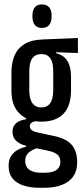

<svg xmlns="http://www.w3.org/2000/svg" viewBox="-20 -688 386 891"><path d="M172 -123.5Q110.5 -123.5 71.8 -160Q33 -196.5 33 -268V-351.5Q33 -394.5 46.5 -428.2Q60 -462 92 -482.5Q124 -503 179.5 -505L341.5 -511.5V-442L240.5 -445.5V-441Q265 -435 280 -420.8Q295 -406.5 302.2 -384.2Q309.5 -362 309.5 -331V-268Q309.5 -196.5 274.5 -160Q239.5 -123.5 172 -123.5ZM170.5 113.5H187Q211 113.5 227.2 108Q243.5 102.5 251.8 91.2Q260 80 260 63V62Q260 40.5 246 29Q232 17.5 201.5 11L139 -2L160 -2.5Q140 2.5 126 10.8Q112 19 104.5 30.8Q97 42.5 97 59V60Q97 77 105.5 89Q114 101 130.5 107.2Q147 113.5 170.5 113.5ZM166 183.5Q120.5 183.5 87.8 172.5Q55 161.5 37.5 139.2Q20 117 20 83V81Q20 54.5 30.8 37Q41.5 19.5 60 8.8Q78.5 -2 101.5 -7V-11.5Q73 -18 55.5 -34Q38 -50 38 -76.5V-77.5Q38 -94.5 46 -106.2Q54 -118 68.2 -125Q82.5 -132 101.5 -134.5V-146L170.5 -126H156Q138.5 -126 128.5 -120Q118.5 -114 118.5 -102.5V-102Q118.5 -89.5 129 -82.8Q139.5 -76 161.5 -71.5L226 -58Q287.5 -45.5 312.8 -15.8Q338 14 338 63V67Q338 105 319.8 131Q301.5 157 267 170.2Q232.5 183.5 184 183.5ZM172 -189.5Q191.5 -189.5 203.5 -199Q215.5 -208.5 221.2 -226.5Q227 -244.5 227 -270V-358.5Q227 -383 221.5 -400.5Q216 -418 204 -427.5Q192 -437 173 -437H172Q152.5 -437 140 -427.8Q127.5 -418.5 121.8 -401Q116 -383.5 116 -357.5V-270Q116 -244.5 121.8 -226.5Q127.5 -208.5 140 -199Q152.5 -189.5 172 -189.5ZM174.5 -558.5Q152.5 -558.5 141.5 -572.2Q130.5 -586 130.5 -611.5V-615Q130.5 -640.5 141.5 -654Q152.5 -667.5 174.5 -667.5Q197 -667.5 208.2 -654Q219.5 -640.5 219.5 -615V-611.5Q219.5 -586 208.2 -572.2Q197 -558.5 174.5 -558.5Z"/></svg>

Font: Anek Latin Condensed Medium
Style: Regular
Weight: 500
Width: 3
Designer: Yesha Goshar
Foundry: Ek Type
Version: Version 1.003